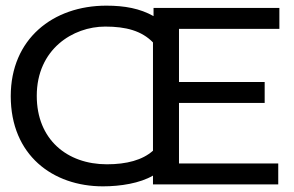

<svg xmlns="http://www.w3.org/2000/svg" viewBox="-20 -652 1040 679"><path d="M344 7C406 7 475 -4 521 -31V0H964V-74H613V-288H916V-362H613V-550H968V-624H523V-595C475 -622 421 -632 356 -632C167 -632 18 -514 18 -312C18 -103 167 7 344 7ZM358 -71C217 -71 110 -159 110 -313C110 -478 238 -558 352 -558C426 -558 481 -543 521 -502V-119C484 -86 428 -71 358 -71Z"/></svg>

Font: Inconsolata UltraExpanded
Style: Regular
Weight: 400
Width: 9
Monospace: yes
Designer: Raph Levien, Cyreal, Brenton Simpson
Foundry: Raph Levien, Cyreal, Google
Version: Version 3.100